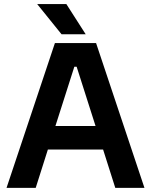

<svg xmlns="http://www.w3.org/2000/svg" viewBox="-20 -912 733 932"><path d="M11.7 0H153.3L212.4 -186H480.5L539.6 0H681.2L446.3 -703.1H246.6ZM160.6 -892.1 278.8 -745.6H396L302.2 -892.1ZM249 -300.3 340.8 -587.9H352.1L443.8 -300.3Z"/></svg>

Font: Wand UI Pro Bold
Style: Regular
Weight: 700
Designer: Andreas Faust
Version: Version 1.003;FEAKit 1.0